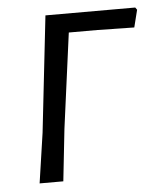

<svg xmlns="http://www.w3.org/2000/svg" viewBox="-43 -536 473 573"><g transform="rotate(-5 194.0 -249.0)"><path d="M388 -491 375 -439 264 -441H179L141 -156L124 0H53L75 -150L114 -498H383Z"/></g></svg>

Font: Alegreya Sans SC
Style: Italic
Weight: 400
Italic angle: -7°
Designer: Juan Pablo del Peral
Foundry: Huerta Tipografica
Version: Version 2.008; ttfautohint (v1.6)